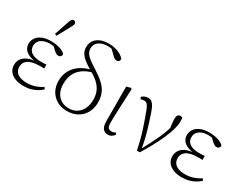

<svg xmlns="http://www.w3.org/2000/svg" viewBox="-76 -1295 2348 1831"><g transform="rotate(30 1097.5 -379.0)"><path d="M225 13Q171 13 131 -3Q91 -19 69.5 -48.5Q48 -78 48 -118Q48 -156 68.5 -185.5Q89 -215 130 -232Q171 -249 232 -250V-245Q177 -247 140 -262.5Q103 -278 85 -303.5Q67 -329 67 -362Q67 -397 86.5 -426Q106 -455 145.5 -472.5Q185 -490 243 -490Q276 -490 306 -484.5Q336 -479 361 -468.5Q386 -458 402 -440Q405 -424 395 -413.5Q385 -403 370 -403Q360 -403 352.5 -406Q345 -409 337 -414.5Q329 -420 319 -429L274 -471L324 -467L330 -452Q306 -458 288.5 -460.5Q271 -463 248 -463Q205 -463 175 -450.5Q145 -438 130 -416.5Q115 -395 115 -365Q115 -337 129.5 -316Q144 -295 175.5 -283Q207 -271 259 -271Q271 -271 284 -271.5Q297 -272 315 -273V-230Q297 -231 287 -231Q277 -231 268 -231Q222 -231 189.5 -223Q157 -215 137.5 -200.5Q118 -186 109.5 -167.5Q101 -149 101 -128Q101 -96 117 -73.5Q133 -51 164 -39.5Q195 -28 240 -28Q285 -28 327 -42Q369 -56 405 -80L419 -61Q398 -40 369 -23.5Q340 -7 304.5 3Q269 13 225 13ZM239 -568 293 -728Q300 -750 308 -760.5Q316 -771 328 -771Q339 -771 346.5 -764Q354 -757 354 -746Q354 -736 350 -727Q346 -718 336 -699L260 -559Z M703 13Q641 13 593.5 -13.5Q546 -40 519 -87.5Q492 -135 492 -197Q492 -249 509 -290.5Q526 -332 556 -363Q586 -394 627.5 -415Q669 -436 719 -447V-456L749 -433Q674 -414 629 -379.5Q584 -345 565 -299Q546 -253 546 -198Q546 -141 566 -101Q586 -61 622 -39.5Q658 -18 705 -18Q757 -18 794 -42.5Q831 -67 850.5 -109Q870 -151 870 -206Q870 -262 850.5 -302.5Q831 -343 796.5 -374Q762 -405 716 -430Q657 -464 622.5 -492Q588 -520 573.5 -547.5Q559 -575 559 -609Q559 -671 606 -708Q653 -745 733 -745Q769 -745 802 -737Q835 -729 862.5 -713.5Q890 -698 907 -676Q907 -660 898 -650.5Q889 -641 875 -641Q862 -641 849.5 -648.5Q837 -656 823 -671L765 -727L820 -719L825 -700Q806 -710 783.5 -714.5Q761 -719 736 -719Q673 -719 637 -691.5Q601 -664 601 -619Q601 -593 612.5 -571.5Q624 -550 655.5 -524.5Q687 -499 748 -461Q794 -432 827.5 -404Q861 -376 881.5 -346.5Q902 -317 912 -283Q922 -249 922 -208Q922 -159 907 -119Q892 -79 862.5 -49Q833 -19 792.5 -3Q752 13 703 13Z M1155 13Q1131 13 1114 2Q1097 -9 1088 -33Q1079 -57 1079 -99L1078 -472L1125 -485L1135 -477Q1132 -400 1129 -342Q1126 -284 1124.5 -240.5Q1123 -197 1122 -164.5Q1121 -132 1121 -105Q1121 -60 1133.5 -45.5Q1146 -31 1169 -31Q1184 -31 1194.5 -35Q1205 -39 1214 -44L1223 -25Q1213 -11 1196 1Q1179 13 1155 13Z M1472 6Q1450 -104 1420 -196.5Q1390 -289 1360 -368Q1348 -399 1338.5 -415Q1329 -431 1319 -437Q1309 -443 1295 -443Q1283 -443 1273.5 -440.5Q1264 -438 1257 -436L1248 -457Q1256 -465 1267 -471.5Q1278 -478 1290.5 -481.5Q1303 -485 1315 -485Q1337 -485 1352.5 -474Q1368 -463 1381.5 -439.5Q1395 -416 1408 -378Q1426 -325 1444.5 -267Q1463 -209 1478.5 -148Q1494 -87 1503 -24H1495L1511 -54Q1535 -99 1555 -138.5Q1575 -178 1593 -217Q1611 -256 1626.5 -300Q1642 -344 1655 -399L1645 -299Q1640 -334 1636.5 -359Q1633 -384 1631.5 -403Q1630 -422 1630 -437Q1630 -464 1640 -476.5Q1650 -489 1667 -489Q1676 -489 1681.5 -487Q1687 -485 1690 -481Q1692 -472 1692.5 -462.5Q1693 -453 1693 -442Q1693 -402 1677.5 -349.5Q1662 -297 1635.5 -237.5Q1609 -178 1575 -116Q1541 -54 1504 6Z M1968 13Q1914 13 1874 -3Q1834 -19 1812.5 -48.5Q1791 -78 1791 -118Q1791 -156 1811.5 -185.5Q1832 -215 1873 -232Q1914 -249 1975 -250V-245Q1920 -247 1883 -262.5Q1846 -278 1828 -303.5Q1810 -329 1810 -362Q1810 -397 1829.5 -426Q1849 -455 1888.5 -472.5Q1928 -490 1986 -490Q2019 -490 2049 -484.5Q2079 -479 2104 -468.5Q2129 -458 2145 -440Q2148 -424 2138 -413.5Q2128 -403 2113 -403Q2103 -403 2095.5 -406Q2088 -409 2080 -414.5Q2072 -420 2062 -429L2017 -471L2067 -467L2073 -452Q2049 -458 2031.5 -460.5Q2014 -463 1991 -463Q1948 -463 1918 -450.5Q1888 -438 1873 -416.5Q1858 -395 1858 -365Q1858 -337 1872.5 -316Q1887 -295 1918.5 -283Q1950 -271 2002 -271Q2014 -271 2027 -271.5Q2040 -272 2058 -273V-230Q2040 -231 2030 -231Q2020 -231 2011 -231Q1965 -231 1932.5 -223Q1900 -215 1880.5 -200.5Q1861 -186 1852.5 -167.5Q1844 -149 1844 -128Q1844 -96 1860 -73.5Q1876 -51 1907 -39.5Q1938 -28 1983 -28Q2028 -28 2070 -42Q2112 -56 2148 -80L2162 -61Q2141 -40 2112 -23.5Q2083 -7 2047.5 3Q2012 13 1968 13Z"/></g></svg>

Font: Source Serif 4 18pt Light
Style: Regular
Weight: 300
Designer: Frank Grießhammer
Foundry: Adobe Systems Incorporated
Version: Version 4.004;hotconv 1.0.116;makeotfexe 2.5.65601